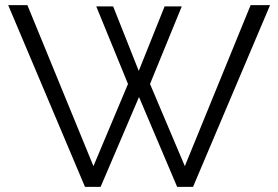

<svg xmlns="http://www.w3.org/2000/svg" viewBox="-20 -730 1086 750"><path d="M480 -402 345 -81 87 -710H12L312 0H373L523 -351L672 0H734L1035 -710H959L702 -81L566 -402L690 -705H623L522 -453L422 -705H356Z"/></svg>

Font: Raleway Reg
Style: Regular
Weight: 400
Designer: Matt McInerney, Pablo Impallari, Rodrigo Fuenzalida
Foundry: Matt McInerney, Pablo Impallari, Rodrigo Fuenzalida
Version: Version 3.00 July 28, 2015